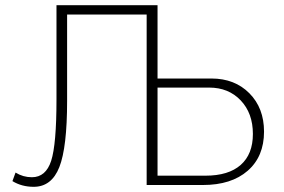

<svg xmlns="http://www.w3.org/2000/svg" viewBox="-20 -714 1096 741"><path d="M110 7Q64 7 28 -15L40 -48Q69 -30 103 -30Q157 -30 177.5 -93.5Q198 -157 198 -330V-694H588V-411H796Q886 -411 942.5 -354Q999 -297 999 -206Q999 -110 936 -55Q873 0 763 0H546V-658H239V-325Q239 -145 209 -69Q179 7 110 7ZM787 -376H588V-36H773Q862 -36 909 -77.5Q956 -119 956 -197Q956 -277 909 -326.5Q862 -376 787 -376Z"/></svg>

Font: Cantarell Light
Style: Regular
Weight: 300
Designer: Dave Crossland, Nikolaus Waxweiler, Florian Fecher, Jacques Le Bailly, Eben Sorkin, Alexei Vanyashin, Alexios Zavras, Em
Version: Version 0.303